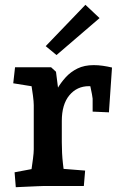

<svg xmlns="http://www.w3.org/2000/svg" viewBox="-20 -774 520 799"><path d="M45.7 5 40.7 -57 162.9 -80 104.5 -29Q107.1 -41.5 110.6 -65.3Q114.1 -89.1 117.3 -113.8Q120.5 -138.5 120.5 -152.5V-336.3Q120.5 -350.5 117.1 -376.5Q113.8 -402.5 109.5 -428.2Q105.2 -453.9 103.2 -465.2L161.6 -407.1L35.1 -427.4L42.6 -494H192.7L213 -475.4L234.6 -305.6L191.9 -355.5Q203.5 -378.6 218.2 -404.1Q232.8 -429.6 253.3 -452.2Q273.8 -474.8 302.4 -488.9Q331 -503 369.9 -503Q388.8 -503 408.2 -500.2Q427.5 -497.4 446.1 -493L433.3 -306.5L365.5 -309.5V-363.5Q365.5 -367.2 362.7 -381.8Q360 -396.5 356.4 -412.6Q352.8 -428.8 349.7 -436.6L386.5 -413.2Q378.5 -414.1 368.6 -414.7Q358.7 -415.4 350 -415.4Q300.3 -415.4 268.7 -377.5Q237.2 -339.5 237.2 -270.5V-182.5Q237.2 -135.8 241.8 -94.5Q246.4 -53.2 250 -31.4L192.6 -75.4L334.3 -64.1L328.9 0H162.1Q155.3 0 134.7 1Q114.1 2 89.7 3Q65.4 4 45.7 5ZM215.2 -544.9 170.2 -582 335.5 -754 394.3 -698.7Z"/></svg>

Font: Andada Pro
Style: Regular
Weight: 400
Designer: Carolina Giovagnoli
Foundry: Huerta Tipografica
Version: Version 3.003